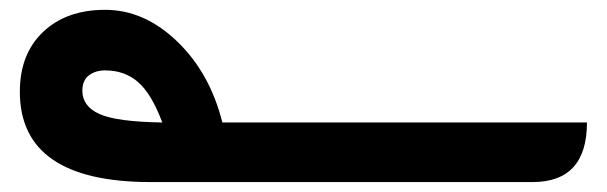

<svg xmlns="http://www.w3.org/2000/svg" viewBox="-20 -367 1223 387"><path d="M1163.1 -120.1Q1163.1 0 1053.2 0H284.2Q20 0 20 -182.1Q20 -258.3 66.9 -302.7Q113.8 -347.2 191.9 -347.2Q271 -347.2 337.2 -283.4Q403.3 -219.7 428.2 -120.1ZM191.9 -225.1Q172.4 -225.1 159.2 -215.1Q146 -205.1 146 -184.1Q146 -152.8 180.4 -137.2Q214.8 -121.6 307.1 -120.1Q285.6 -177.7 258.5 -201.4Q231.4 -225.1 191.9 -225.1Z"/></svg>

Font: DroidArabicKufi-Bold
Style: Bold
Weight: 700
Designer: Pascal Zoghbi
Foundry: Ascender Corporation
Version: Version 1.00